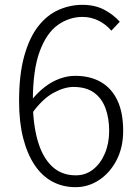

<svg xmlns="http://www.w3.org/2000/svg" viewBox="-20 -762 575 795"><path d="M293 13Q240 13 197 -10Q154 -33 123.5 -78.5Q93 -124 76 -190Q59 -256 59 -343Q59 -454 80.5 -530.5Q102 -607 138.5 -653.5Q175 -700 222.5 -721Q270 -742 321 -742Q372 -742 410 -722.5Q448 -703 476 -672L441 -635Q418 -662 387 -677Q356 -692 322 -692Q267 -692 220 -659Q173 -626 144.5 -549.5Q116 -473 116 -343Q116 -251 135.5 -181.5Q155 -112 194.5 -74Q234 -36 294 -36Q334 -36 365 -60Q396 -84 414 -126Q432 -168 432 -220Q432 -273 416.5 -314.5Q401 -356 368.5 -379Q336 -402 284 -402Q246 -402 200.5 -377Q155 -352 112 -292L111 -348Q136 -379 165 -401.5Q194 -424 226.5 -436Q259 -448 291 -448Q353 -448 397.5 -422.5Q442 -397 466 -346.5Q490 -296 490 -220Q490 -152 463 -99.5Q436 -47 391 -17Q346 13 293 13Z"/></svg>

Font: Noto Sans JP Thin Light
Style: Regular
Weight: 300
Version: Version 2.004-H2;hotconv 1.0.118;makeotfexe 2.5.65603